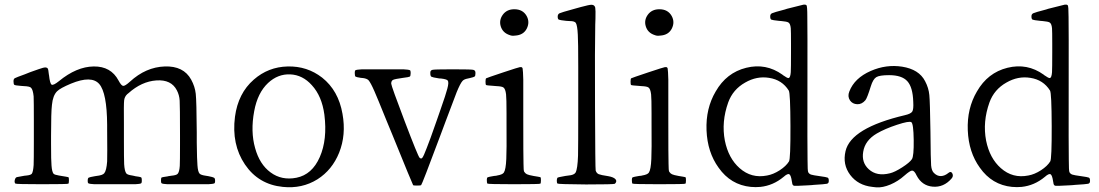

<svg xmlns="http://www.w3.org/2000/svg" viewBox="-20 -805 4802 839"><path d="M279.3 -30.3Q278.3 -31.2 266.6 -33.2Q254.9 -35.2 249 -36.1Q245.1 -37.1 237.3 -38.1Q218.8 -41 213.9 -45.9Q207 -54.7 205.1 -82Q203.1 -101.6 203.1 -174.8Q203.1 -198.2 203.1 -211.9Q203.1 -315.4 207 -346.7Q210.9 -387.7 229.5 -406.2Q243.2 -419.9 290 -439.5Q379.9 -476.6 413.6 -438Q447.3 -399.4 448.2 -259.8Q448.2 -252 448.2 -237.3Q449.2 -128.9 448.2 -99.6Q445.3 -59.6 435.5 -47.9Q428.7 -39.1 401.4 -36.1Q398.4 -35.2 395.5 -35.2Q372.1 -31.2 367.7 -28.8Q363.3 -26.4 363.3 -15.6Q363.3 -14.6 363.3 -12.7Q363.3 -5.9 366.2 -3.9Q372.1 -1 392.6 0Q407.2 0 461.9 0Q475.6 0 482.4 0Q489.3 0 501 0Q556.6 0 571.3 0Q591.8 -1 596.7 -3.9Q599.6 -5.9 599.6 -12.7Q599.6 -15.6 599.6 -16.6Q599.6 -17.6 599.6 -19.5Q599.6 -28.3 596.2 -30.3Q592.8 -32.2 570.3 -35.2Q568.4 -36.1 567.4 -36.1Q563.5 -37.1 557.6 -38.1Q537.1 -41 532.2 -46.9Q524.4 -56.6 522.5 -87.9Q521.5 -110.4 521.5 -193.4Q521.5 -213.9 521.5 -224.6Q521.5 -238.3 521.5 -262.7Q520.5 -350.6 522.5 -366.7Q524.4 -382.8 536.1 -393.6Q539.1 -395.5 541 -397.5Q598.6 -449.2 663.6 -453.6Q728.5 -458 752.9 -410.2Q763.7 -389.6 765.1 -365.2Q766.6 -340.8 766.6 -213.9Q766.6 -198.2 766.6 -171.9Q766.6 -99.6 765.6 -80.1Q763.7 -52.7 755.9 -44.9Q750 -39.1 728.5 -37.1Q720.7 -36.1 715.8 -35.2Q714.8 -35.2 711.9 -34.2Q690.4 -31.2 687 -29.8Q683.6 -28.3 683.6 -19.5Q683.6 -17.6 683.6 -16.6Q683.6 -15.6 683.6 -12.7Q683.6 -5.9 686.5 -3.9Q691.4 -1 711.9 0Q726.6 0 782.2 0Q793.9 0 800.8 0Q807.6 0 821.3 0Q876 0 890.6 0Q911.1 -1 917 -3.9Q919.9 -5.9 919.9 -12.7Q919.9 -14.6 919.9 -15.6Q919.9 -25.4 915.5 -28.3Q911.1 -31.2 890.6 -35.2Q886.7 -36.1 878.9 -37.1Q858.4 -40 852.5 -45.9Q844.7 -53.7 842.8 -83Q840.8 -104.5 839.8 -181.6Q839.8 -210 839.8 -226.6Q838.9 -363.3 835.4 -395Q832 -426.8 815.4 -457Q782.2 -517.6 699.7 -514.6Q617.2 -511.7 547.9 -448.2Q526.4 -428.7 518.1 -429.7Q509.8 -430.7 498 -453.1Q464.8 -515.6 389.6 -514.6Q314.5 -513.7 237.3 -450.2Q212.9 -430.7 205.6 -435.1Q198.2 -439.5 194.3 -475.6Q194.3 -477.5 193.4 -480.5Q191.4 -502 188.5 -505.9Q183.6 -512.7 168 -508.8Q157.2 -505.9 116.2 -491.2Q111.3 -489.3 108.4 -488.3Q100.6 -485.4 88.9 -480.5Q50.8 -466.8 44.9 -463.4Q39.1 -460 39.1 -451.2Q39.1 -449.2 39.1 -448.2Q39.1 -436.5 43 -434.1Q46.9 -431.6 71.3 -429.7Q76.2 -429.7 85 -428.7Q109.4 -427.7 115.2 -421.9Q124 -414.1 127 -383.8Q127.9 -361.3 127.9 -280.3Q127.9 -249 127.9 -230.5Q127.9 -213.9 127.9 -185.5Q127.9 -105.5 127 -84Q125 -54.7 119.1 -45.9Q114.3 -40 96.7 -38.1Q90.8 -38.1 86.9 -37.1Q74.2 -35.2 54.7 -31.2Q47.9 -30.3 44.9 -19.5Q42 -8.8 46.9 -2.9Q48.8 0 163.1 0Q276.4 0 278.8 -2.4Q281.2 -4.9 281.2 -17.1Q281.2 -29.3 279.3 -30.3Z M1367.2 -21.5Q1431.6 -62.5 1461.9 -137.7Q1493.2 -215.8 1476.6 -307.6Q1459 -409.2 1387.7 -465.8Q1322.3 -516.6 1237.3 -514.6Q1152.3 -512.7 1088.9 -457Q1020.5 -397.5 1006.8 -294.9Q991.2 -173.8 1050.3 -86.4Q1109.4 1 1215.8 11.7Q1299.8 20.5 1367.2 -21.5ZM1162.1 -51.8Q1114.3 -86.9 1094.7 -158.2Q1074.2 -230.5 1090.8 -319.3Q1105.5 -399.4 1151.4 -442.4Q1194.3 -482.4 1248.5 -480Q1302.7 -477.5 1342.8 -432.6Q1386.7 -384.8 1397.5 -303.7Q1411.1 -195.3 1377.4 -118.7Q1343.8 -42 1275.4 -28.3Q1210.9 -15.6 1162.1 -51.8Z M1820.3 3.9Q1823.2 3.9 1905.3 -215.8Q1913.1 -236.3 1926.8 -273.4Q1964.8 -375 1975.6 -402.3Q1991.2 -440.4 2001 -451.2Q2007.8 -459 2024.4 -461.9Q2030.3 -462.9 2033.2 -463.9Q2050.8 -467.8 2054.2 -470.7Q2057.6 -473.6 2057.6 -484.4Q2057.6 -485.4 2057.6 -487.3Q2057.6 -498 2047.4 -500Q2037.1 -502 1973.6 -502Q1963.9 -502 1959 -502Q1954.1 -502 1943.4 -502Q1880.9 -502 1870.6 -500Q1860.4 -498 1860.4 -488.3Q1860.4 -485.4 1860.4 -484.4Q1860.4 -472.7 1865.2 -469.7Q1870.1 -466.8 1895.5 -462.9Q1899.4 -461.9 1907.2 -461.9Q1931.6 -459 1936.5 -453.1Q1942.4 -445.3 1934.6 -417Q1929.7 -396.5 1903.3 -321.3Q1893.6 -294.9 1888.7 -279.3Q1856.4 -186.5 1844.7 -158.2Q1831.1 -122.1 1825.2 -115.2Q1820.3 -109.4 1813.5 -115.7Q1806.6 -122.1 1748.5 -274.9Q1690.4 -427.7 1689.5 -439.5Q1689.5 -452.1 1697.8 -456.1Q1706.1 -460 1741.2 -464.8Q1766.6 -467.8 1770.5 -470.2Q1774.4 -472.7 1774.4 -484.4Q1774.4 -485.4 1774.4 -488.3Q1774.4 -496.1 1771.5 -498Q1765.6 -501 1744.1 -502Q1728.5 -502 1670.9 -502Q1659.2 -502 1652.3 -502Q1645.5 -502 1633.8 -502Q1576.2 -502 1560.5 -502Q1539.1 -501 1533.2 -498Q1530.3 -496.1 1530.3 -488.3Q1530.3 -485.4 1530.3 -484.4Q1530.3 -472.7 1533.7 -470.2Q1537.1 -467.8 1556.6 -464.8Q1560.5 -463.9 1566.4 -463.9Q1582 -461.9 1589.8 -455.1Q1599.6 -444.3 1616.2 -406.2Q1627.9 -379.9 1668.9 -278.3Q1685.5 -239.3 1694.3 -216.8Q1783.2 2 1785.2 3.9Q1786.1 5.9 1801.8 5.9Q1818.4 5.9 1820.3 3.9Z M2341.8 -30.3Q2340.8 -31.2 2329.1 -33.2Q2317.4 -35.2 2311.5 -36.1Q2290 -40 2282.7 -43.5Q2275.4 -46.9 2270.5 -54.7Q2267.6 -59.6 2267.6 -89.8Q2266.6 -119.1 2266.6 -283.2Q2266.6 -297.9 2266.6 -324.2Q2266.6 -428.7 2266.6 -457Q2265.6 -496.1 2263.7 -505.9Q2261.7 -512.7 2254.9 -511.7Q2252.9 -511.7 2252 -511.7Q2248 -511.7 2177.7 -488.3Q2107.4 -464.8 2104.5 -462.9Q2101.6 -460.9 2101.6 -448.2Q2101.6 -435.5 2104 -433.6Q2106.4 -431.6 2137.7 -429.7Q2141.6 -429.7 2149.4 -428.7Q2172.9 -427.7 2179.7 -422.9Q2188.5 -417 2191.4 -392.6Q2193.4 -375 2193.4 -309.6Q2193.4 -293 2193.4 -283.2Q2193.4 -278.3 2193.4 -267.6Q2194.3 -143.6 2192.4 -110.4Q2190.4 -63.5 2181.6 -50.8Q2175.8 -42 2152.3 -38.1Q2149.4 -37.1 2148.4 -37.1Q2144.5 -36.1 2138.7 -36.1Q2115.2 -32.2 2111.3 -30.3Q2107.4 -28.3 2107.4 -21.5Q2107.4 -18.6 2107.4 -17.6Q2107.4 -6.8 2109.4 -2.9Q2111.3 0 2225.6 0Q2338.9 0 2341.3 -2.4Q2343.8 -4.9 2343.8 -17.1Q2343.8 -29.3 2341.8 -30.3ZM2230.5 -649.4Q2267.6 -651.4 2282.2 -680.7Q2295.9 -709 2281.2 -735.4Q2264.6 -764.6 2227.5 -764.6Q2194.3 -764.6 2176.8 -740.2Q2160.2 -716.8 2168 -690.4Q2176.8 -661.1 2208 -651.4Q2216.8 -647.5 2230.5 -649.4Z M2667 -2Q2677.7 -12.7 2669.4 -22Q2661.1 -31.2 2637.7 -35.2Q2605.5 -40 2596.2 -43.9Q2586.9 -47.9 2583 -59.6Q2581.1 -67.4 2580.1 -338.9Q2579.1 -612.3 2581.1 -697.3Q2581.1 -707 2582 -723.6Q2583 -761.7 2581.1 -771.5Q2578.1 -784.2 2564.5 -784.2Q2554.7 -784.2 2518.6 -774.4Q2502.9 -769.5 2494.1 -767.6Q2490.2 -766.6 2483.4 -764.6Q2433.6 -751 2425.3 -747.1Q2417 -743.2 2417 -732.4Q2417 -721.7 2421.9 -719.2Q2426.8 -716.8 2454.1 -713.9Q2460 -712.9 2470.7 -712.9Q2490.2 -712.9 2496.1 -705.1Q2502.9 -694.3 2504.9 -653.3Q2506.8 -624 2506.8 -513.7Q2506.8 -458 2506.8 -424.8Q2506.8 -388.7 2506.8 -326.2Q2506.8 -168 2505.9 -125Q2503.9 -66.4 2495.1 -50.8Q2488.3 -40 2464.8 -38.1Q2456.1 -37.1 2450.2 -36.1Q2417 -30.3 2416 -28.3Q2413.1 -24.4 2413.1 -15.1Q2413.1 -5.9 2416 -2.9Q2418.9 0 2541 1Q2663.1 1 2667 -2Z M2975.6 -30.3Q2974.6 -31.2 2962.9 -33.2Q2951.2 -35.2 2945.3 -36.1Q2923.8 -40 2916.5 -43.5Q2909.2 -46.9 2904.3 -54.7Q2901.4 -59.6 2901.4 -89.8Q2900.4 -119.1 2900.4 -283.2Q2900.4 -297.9 2900.4 -324.2Q2900.4 -428.7 2900.4 -457Q2899.4 -496.1 2897.5 -505.9Q2895.5 -512.7 2888.7 -511.7Q2886.7 -511.7 2885.7 -511.7Q2881.8 -511.7 2811.5 -488.3Q2741.2 -464.8 2738.3 -462.9Q2735.4 -460.9 2735.4 -448.2Q2735.4 -435.5 2737.8 -433.6Q2740.2 -431.6 2771.5 -429.7Q2775.4 -429.7 2783.2 -428.7Q2806.6 -427.7 2813.5 -422.9Q2822.3 -417 2825.2 -392.6Q2827.1 -375 2827.1 -309.6Q2827.1 -293 2827.1 -283.2Q2827.1 -278.3 2827.1 -267.6Q2828.1 -143.6 2826.2 -110.4Q2824.2 -63.5 2815.4 -50.8Q2809.6 -42 2786.1 -38.1Q2783.2 -37.1 2782.2 -37.1Q2778.3 -36.1 2772.5 -36.1Q2749 -32.2 2745.1 -30.3Q2741.2 -28.3 2741.2 -21.5Q2741.2 -18.6 2741.2 -17.6Q2741.2 -6.8 2743.2 -2.9Q2745.1 0 2859.4 0Q2972.7 0 2975.1 -2.4Q2977.5 -4.9 2977.5 -17.1Q2977.5 -29.3 2975.6 -30.3ZM2864.3 -649.4Q2901.4 -651.4 2916 -680.7Q2929.7 -709 2915 -735.4Q2898.4 -764.6 2861.3 -764.6Q2828.1 -764.6 2810.5 -740.2Q2793.9 -716.8 2801.8 -690.4Q2810.5 -661.1 2841.8 -651.4Q2850.6 -647.5 2864.3 -649.4Z M3302.7 11.7Q3358.4 5.9 3404.3 -32.2Q3421.9 -47.9 3429.2 -43.5Q3436.5 -39.1 3440.4 -11.7Q3440.4 -9.8 3441.4 -6.8Q3442.4 5.9 3450.7 6.8Q3459 7.8 3509.8 4.9Q3520.5 3.9 3526.4 3.9Q3530.3 3.9 3536.1 2.9Q3585 0 3593.3 -2Q3601.6 -3.9 3601.6 -13.7V-15.6Q3601.6 -26.4 3596.7 -28.8Q3591.8 -31.2 3562.5 -35.2Q3533.2 -39.1 3524.4 -42Q3515.6 -44.9 3511.7 -52.7Q3508.8 -57.6 3508.8 -107.4Q3507.8 -155.3 3508.3 -419.9Q3508.8 -684.6 3507.8 -731.4Q3507.8 -780.3 3503.9 -782.2Q3499 -786.1 3491.2 -784.7Q3483.4 -783.2 3438.5 -771.5Q3425.8 -768.6 3418.9 -766.6Q3416 -765.6 3410.2 -763.7Q3361.3 -751 3353.5 -747.1Q3345.7 -743.2 3345.7 -734.4V-732.4Q3345.7 -721.7 3350.6 -719.2Q3355.5 -716.8 3383.8 -713.9Q3387.7 -713.9 3395.5 -712.9Q3418 -710.9 3424.8 -707Q3433.6 -702.1 3435.5 -681.6Q3436.5 -668 3436.5 -615.2Q3436.5 -596.7 3436.5 -585.9Q3436.5 -582 3436.5 -576.2Q3436.5 -506.8 3435.5 -489.3Q3433.6 -464.8 3425.8 -463.9Q3420.9 -462.9 3401.4 -476.6L3399.4 -478.5Q3327.1 -530.3 3240.7 -508.8Q3154.3 -487.3 3107.4 -405.3Q3063.5 -331.1 3067.4 -235.4Q3071.3 -139.6 3120.1 -72.3Q3172.9 2.9 3260.7 11.7H3261.7Q3282.2 13.7 3302.7 11.7ZM3211.9 -70.3Q3163.1 -113.3 3147.5 -190.4Q3131.8 -272.5 3162.1 -357.4Q3182.6 -414.1 3236.3 -444.3Q3287.1 -473.6 3340.8 -464.8Q3397.5 -456.1 3426.8 -409.2Q3433.6 -398.4 3434.1 -254.4Q3434.6 -110.4 3427.7 -99.6Q3415 -79.1 3387.2 -61Q3359.4 -43 3332 -38.1Q3263.7 -24.4 3211.9 -70.3Z M3932.6 -38.1Q3957 -59.6 3965.8 -59.6Q3975.6 -59.6 3985.4 -38.1Q4008.8 6.8 4056.2 10.7Q4103.5 14.6 4137.7 -24.4Q4147.5 -35.2 4141.6 -46.9Q4135.7 -58.6 4125 -49.8Q4108.4 -36.1 4091.8 -35.6Q4075.2 -35.2 4061.5 -48.8L4060.5 -49.8Q4050.8 -59.6 4048.8 -82Q4046.9 -104.5 4045.9 -227.5V-228.5Q4043.9 -361.3 4041 -389.6Q4038.1 -420.9 4022.5 -450.2Q3996.1 -502 3921.9 -513.7Q3852.5 -524.4 3785.2 -495.1Q3713.9 -463.9 3691.4 -405.3Q3682.6 -383.8 3694.3 -366.2Q3705.1 -350.6 3725.6 -349.6Q3746.1 -348.6 3761.7 -367.2Q3769.5 -377 3785.2 -427.7Q3794.9 -459 3809.1 -467.8Q3823.2 -476.6 3865.2 -476.6Q3920.9 -476.6 3944.8 -450.2Q3968.8 -423.8 3970.7 -360.4Q3972.7 -327.1 3966.3 -317.4Q3960 -307.6 3934.6 -301.8Q3698.2 -246.1 3674.8 -144.5Q3661.1 -85.9 3695.3 -40.5Q3729.5 4.9 3792 11.7Q3807.6 13.7 3809.6 13.7Q3836.9 15.6 3870.6 1.5Q3904.3 -12.7 3932.6 -38.1ZM3776.4 -65.4Q3744.1 -94.7 3752 -141.6Q3759.8 -191.4 3811.5 -221.7Q3846.7 -242.2 3899.9 -259.8Q3953.1 -277.3 3962.4 -271Q3971.7 -264.6 3972.7 -193.4Q3973.6 -122.1 3964.8 -109.4Q3955.1 -94.7 3922.4 -73.7Q3889.6 -52.7 3869.1 -47.9Q3811.5 -33.2 3776.4 -65.4Z M4444.3 11.7Q4500 5.9 4545.9 -32.2Q4563.5 -47.9 4570.8 -43.5Q4578.1 -39.1 4582 -11.7Q4582 -9.8 4583 -6.8Q4584 5.9 4592.3 6.8Q4600.6 7.8 4651.4 4.9Q4662.1 3.9 4668 3.9Q4671.9 3.9 4677.7 2.9Q4726.6 0 4734.9 -2Q4743.2 -3.9 4743.2 -13.7V-15.6Q4743.2 -26.4 4738.3 -28.8Q4733.4 -31.2 4704.1 -35.2Q4674.8 -39.1 4666 -42Q4657.2 -44.9 4653.3 -52.7Q4650.4 -57.6 4650.4 -107.4Q4649.4 -155.3 4649.9 -419.9Q4650.4 -684.6 4649.4 -731.4Q4649.4 -780.3 4645.5 -782.2Q4640.6 -786.1 4632.8 -784.7Q4625 -783.2 4580.1 -771.5Q4567.4 -768.6 4560.5 -766.6Q4557.6 -765.6 4551.8 -763.7Q4502.9 -751 4495.1 -747.1Q4487.3 -743.2 4487.3 -734.4V-732.4Q4487.3 -721.7 4492.2 -719.2Q4497.1 -716.8 4525.4 -713.9Q4529.3 -713.9 4537.1 -712.9Q4559.6 -710.9 4566.4 -707Q4575.2 -702.1 4577.1 -681.6Q4578.1 -668 4578.1 -615.2Q4578.1 -596.7 4578.1 -585.9Q4578.1 -582 4578.1 -576.2Q4578.1 -506.8 4577.1 -489.3Q4575.2 -464.8 4567.4 -463.9Q4562.5 -462.9 4543 -476.6L4541 -478.5Q4468.8 -530.3 4382.3 -508.8Q4295.9 -487.3 4249 -405.3Q4205.1 -331.1 4209 -235.4Q4212.9 -139.6 4261.7 -72.3Q4314.5 2.9 4402.3 11.7H4403.3Q4423.8 13.7 4444.3 11.7ZM4353.5 -70.3Q4304.7 -113.3 4289.1 -190.4Q4273.4 -272.5 4303.7 -357.4Q4324.2 -414.1 4377.9 -444.3Q4428.7 -473.6 4482.4 -464.8Q4539.1 -456.1 4568.4 -409.2Q4575.2 -398.4 4575.7 -254.4Q4576.2 -110.4 4569.3 -99.6Q4556.6 -79.1 4528.8 -61Q4501 -43 4473.6 -38.1Q4405.3 -24.4 4353.5 -70.3Z"/></svg>

Font: Bpmf GenWan Min R
Style: R
Weight: 400
Foundry: But Ko
Version: Version 1.320